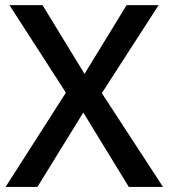

<svg xmlns="http://www.w3.org/2000/svg" viewBox="-20 -734 662 754"><path d="M2 0ZM620.1 0H485.8L307.1 -292L127 0H2L238.8 -370.1L17.1 -713.9H147L312 -443.8L477.1 -713.9H603L379.9 -368.2Z"/></svg>

Font: Open Sans Semibold
Style: Regular
Weight: 600
Foundry: Ascender Corporation
Version: Version 1.10; ttfautohint (v1.5.65-e2d9)